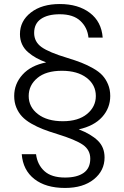

<svg xmlns="http://www.w3.org/2000/svg" viewBox="-20 -742 612 944"><path d="M78.1 -574.2Q78.1 -638.7 131.8 -680.4Q185.5 -722.2 273.9 -722.2Q364.7 -722.2 421.9 -678.7Q479 -635.3 484.9 -557.1H415Q410.2 -606.4 375.2 -639.2Q340.3 -671.9 273.9 -671.9Q214.8 -671.9 181.4 -648.9Q147.9 -626 147.9 -580.1Q147.9 -536.6 184.3 -510.5Q220.7 -484.4 312 -457Q352.1 -444.8 380.6 -433.6Q409.2 -422.4 437.7 -406.2Q466.3 -390.1 483.4 -371.6Q500.5 -353 511.2 -327.4Q522 -301.8 522 -270Q522 -210.9 482.2 -166.7Q442.4 -122.6 367.2 -106Q427.2 -83 460.7 -50.8Q494.1 -18.6 494.1 32.2Q494.1 97.2 441.4 139.6Q388.7 182.1 299.8 182.1Q205.1 182.1 148.9 138.2Q92.8 94.2 86.9 16.1H157.2Q163.6 67.4 198.2 99.1Q232.9 130.9 299.8 130.9Q358.9 130.9 391.4 107.9Q423.8 85 423.8 38.1Q423.8 -4.9 387.7 -30Q351.6 -55.2 261.2 -83Q221.2 -95.2 191.7 -106.7Q162.1 -118.2 134 -134.3Q106 -150.4 88.4 -169.2Q70.8 -188 60.3 -213.4Q49.8 -238.8 49.8 -270Q49.8 -329.6 90.8 -375Q131.8 -420.4 207 -435.1Q179.2 -445.8 158.2 -457.3Q137.2 -468.8 117.9 -485.4Q98.6 -502 88.4 -524.4Q78.1 -546.9 78.1 -574.2ZM121.1 -270Q121.1 -215.8 166.5 -180.9Q211.9 -146 289.1 -146Q364.7 -146 408 -181.6Q451.2 -217.3 451.2 -270Q451.2 -324.7 406 -359.4Q360.8 -394 284.2 -394Q206.1 -394 163.6 -358.4Q121.1 -322.8 121.1 -270Z"/></svg>

Font: PoppinsZ Light
Style: Regular
Weight: 300
Designer: Ninad Kale (Devanagari), Jonny Pinhorn (Latin)
Foundry: Indian Type Foundry
Version: Version 3.002;FEAKit 1.0